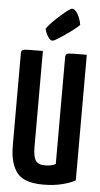

<svg xmlns="http://www.w3.org/2000/svg" viewBox="-62 -976 535 1024"><g transform="rotate(5 205.5 -464.0)"><path d="M193 -759Q180 -759 169.5 -774.5Q159 -790 154 -805L150 -820Q174 -853 222.5 -895.5Q271 -938 281 -938Q298 -938 312.5 -912.5Q327 -887 332 -856Q314 -836 258 -797.5Q202 -759 193 -759ZM146 -188Q146 -136 159 -114.5Q172 -93 209 -93Q245 -93 267 -105V-679Q267 -695 281.5 -697.5Q296 -700 381 -700V-28Q359 -14 313 -2Q267 10 209 10Q152 10 115 -5Q78 -20 60.5 -50Q43 -80 36.5 -112.5Q30 -145 30 -192V-679Q30 -695 44.5 -697.5Q59 -700 146 -700Z"/></g></svg>

Font: Yanone Kaffeesatz Bold
Style: Regular
Weight: 700
Designer: Yanone (Cyrillic: Daniel Pouzeot)
Foundry: Yanone
Version: Version 1.003;PS 001.003;hotconv 1.0.88;makeotf.lib2.5.64775